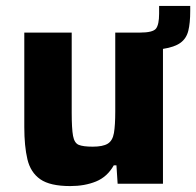

<svg xmlns="http://www.w3.org/2000/svg" viewBox="-20 -620 662 648"><path d="M217 8Q149 8 116 -15Q83 -38 72.5 -82.5Q62 -127 62 -191V-510H222V-240Q222 -186 226.5 -161.5Q231 -137 246 -131Q261 -125 293 -125Q327 -125 343.5 -135Q360 -145 364.5 -171Q369 -197 369 -244V-510H452Q496 -510 506.5 -523.5Q517 -537 517 -574V-600H622V-583Q622 -542 615.5 -516Q609 -490 589 -475.5Q569 -461 530 -455V0H377L373 -62H364Q342 -23 304 -7.5Q266 8 217 8Z"/></svg>

Font: Saira
Style: Bold
Weight: 700
Designer: Hector Gatti with collaboration of the Omnibus-Type team
Foundry: Omnibus-Type
Version: Version 1.100; ttfautohint (v1.8.3)